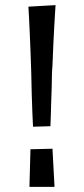

<svg xmlns="http://www.w3.org/2000/svg" viewBox="-20 -730 328 750"><path d="M109 -235Q108 -257 106.5 -289Q105 -321 104 -361Q103 -401 102 -448Q101 -483 99.5 -521Q98 -559 96.5 -594.5Q95 -630 93.5 -659Q92 -688 91 -704L197 -710Q196 -695 194.5 -671Q193 -647 191.5 -618.5Q190 -590 188.5 -559Q187 -528 186 -499Q185 -470 183 -446Q183 -419 182 -389.5Q181 -360 180 -332Q179 -304 178.5 -279.5Q178 -255 177 -237ZM193 0H95L99 -147L185 -149Z"/></svg>

Font: Truculenta SemiBold
Style: Regular
Weight: 600
Version: Version 1.002